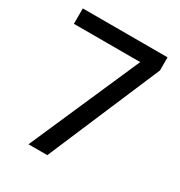

<svg xmlns="http://www.w3.org/2000/svg" viewBox="-166 -814 868 928"><g transform="rotate(30 267.5 -350.0)"><path d="M128 0 397 -614H27V-700H500V-627L233 0Z"/></g></svg>

Font: DM Sans 16pt Medium
Style: Regular
Weight: 500
Version: Version 4.004;gftools[0.9.30]